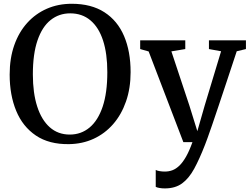

<svg xmlns="http://www.w3.org/2000/svg" viewBox="-20 -772 1358 1043"><path d="M354.5 11Q246.5 12.5 175 -35.8Q103.5 -84 68 -169.8Q32.5 -255.5 32.5 -367Q32.5 -455.5 57.5 -526.5Q82.5 -597.5 128 -647.8Q173.5 -698 235 -724.8Q296.5 -751.5 369.5 -751.5Q476 -751.5 547.2 -705.5Q618.5 -659.5 654 -576Q689.5 -492.5 689.5 -380Q689.5 -292.5 664.5 -220.8Q639.5 -149 594.5 -97.5Q549.5 -46 488.5 -18Q427.5 10 354.5 11ZM359 -41Q420.5 -41 466.5 -79.2Q512.5 -117.5 537.8 -192.8Q563 -268 563 -380Q563 -480.5 539.8 -552Q516.5 -623.5 471.2 -661.5Q426 -699.5 361.5 -699.5Q300.5 -699.5 254.8 -663Q209 -626.5 183.8 -552.8Q158.5 -479 158.5 -367.5Q158.5 -267 182 -193.8Q205.5 -120.5 250.2 -80.8Q295 -41 359 -41ZM875.5 251.5Q860 251.5 846.8 249.2Q833.5 247 826 243V151Q832 155 846.2 157.5Q860.5 160 875.5 160Q897 160 916.5 152.8Q936 145.5 954.5 127.8Q973 110 990.8 78.8Q1008.5 47.5 1025.5 0H976L787.5 -492.5L741.5 -505.5V-553H986.5V-505.5L911 -493L1009 -198L1052 -59.5L1092 -199L1181 -493.5L1115 -505.5V-553H1316V-505.5L1266 -493.5Q1236.5 -403.5 1211.5 -328.8Q1186.5 -254 1166.8 -194.8Q1147 -135.5 1132 -92Q1117 -48.5 1107.2 -21.5Q1097.5 5.5 1093.5 15Q1063.5 92 1034.8 144.8Q1006 197.5 968.8 224.5Q931.5 251.5 875.5 251.5Z"/></svg>

Font: Merriweather 24pt Medium
Style: Regular
Weight: 500
Designer: Eben Sorkin
Foundry: Eben Sorkin
Version: Version 2.100